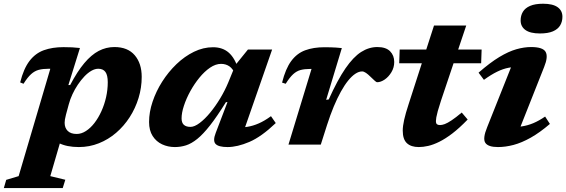

<svg xmlns="http://www.w3.org/2000/svg" viewBox="-82 -756 2961 1004"><path d="M263 -156.5Q259 -141.5 257.5 -131.5Q256 -121.5 256 -114Q256 -87.5 272 -71.5Q288 -55.5 319 -55.5Q343.5 -55.5 367.2 -70.8Q391 -86 411.8 -112.8Q432.5 -139.5 448.2 -174.2Q464 -209 472.8 -248Q481.5 -287 481.5 -326Q481.5 -363 469.2 -379.8Q457 -396.5 432 -396.5Q414.5 -396.5 395.8 -385.8Q377 -375 359 -356Q341 -337 325 -313.2Q309 -289.5 296.8 -263Q284.5 -236.5 277.5 -210ZM176 -71.5H250L181 165L259.5 184L246 227.5H-62L-49.5 184.5L15.5 165L181 -396Q179 -396.5 177 -396.5Q175 -396.5 173 -396.5Q142.5 -396.5 120.8 -390.8Q99 -385 80.5 -368.2Q62 -351.5 41 -318L23.5 -325Q41.5 -397 72.2 -437.2Q103 -477.5 147.5 -493.5Q192 -509.5 250 -509.5Q276.5 -509.5 295.2 -508.5Q314 -507.5 336 -505L275.5 -311L285 -311.5Q322 -382 358.8 -425.8Q395.5 -469.5 434.2 -489.8Q473 -510 516 -510Q586 -510 622.5 -467.2Q659 -424.5 659 -354Q659 -297.5 642.5 -243.5Q626 -189.5 596 -143Q566 -96.5 525.2 -61.5Q484.5 -26.5 435 -6.8Q385.5 13 330.5 13Q267 13 225.2 -8.2Q183.5 -29.5 176 -71.5Z M1046 -61 1107.5 -222H1099.5Q1053 -147 1016.5 -100.5Q980 -54 949.5 -29.5Q919 -5 890.8 4Q862.5 13 832.5 13Q796.5 13 765.8 -1.2Q735 -15.5 716.2 -44.8Q697.5 -74 697.5 -118Q697.5 -169.5 715.8 -224Q734 -278.5 766.2 -329.2Q798.5 -380 841 -420.8Q883.5 -461.5 932.2 -485.2Q981 -509 1032 -509Q1082.5 -509 1114.8 -480.2Q1147 -451.5 1164.5 -392.5L1150.5 -363Q1136.5 -396 1117.8 -409Q1099 -422 1074 -422Q1045.5 -422 1016.2 -402Q987 -382 960.5 -349.5Q934 -317 913 -278.8Q892 -240.5 879.8 -203.2Q867.5 -166 867.5 -137Q867.5 -114 879.5 -103.2Q891.5 -92.5 914 -92.5Q935 -92.5 962.2 -113Q989.5 -133.5 1017.2 -167.2Q1045 -201 1069.8 -242.2Q1094.5 -283.5 1111.5 -324.5L1149 -416L1214.5 -497H1341L1181 -37.5L1148.5 -89.5Q1181.5 -88 1211.2 -92.8Q1241 -97.5 1271.2 -110.8Q1301.5 -124 1335 -148.5L1360 -112.5Q1284.5 -40.5 1221.8 -13.8Q1159 13 1108 13Q1060.5 13 1045.2 -3.5Q1030 -20 1046 -61Z M1547 -395.5Q1545.5 -395.5 1543.8 -395.5Q1542 -395.5 1540 -395.5Q1511 -395.5 1490 -390Q1469 -384.5 1450.8 -367.8Q1432.5 -351 1412 -318L1393 -324Q1411 -396.5 1440.8 -436.8Q1470.5 -477 1513.8 -493Q1557 -509 1614.5 -509Q1634.5 -509 1648.8 -508.5Q1663 -508 1676.2 -507.2Q1689.5 -506.5 1705.5 -504.5L1623.5 -234L1637 -236Q1683 -338 1724.2 -398Q1765.5 -458 1806.2 -484Q1847 -510 1891 -510Q1936 -510 1957.8 -488Q1979.5 -466 1979.5 -432Q1979.5 -403 1965 -378.8Q1950.5 -354.5 1929.8 -340.2Q1909 -326 1889.5 -326Q1886 -326 1876 -335.2Q1866 -344.5 1854.5 -355.5Q1843 -367 1831.8 -374.8Q1820.5 -382.5 1811.5 -382.5Q1794.5 -382.5 1776 -370.2Q1757.5 -358 1738.5 -334.5Q1719.5 -311 1700.5 -276.8Q1681.5 -242.5 1663.2 -198.8Q1645 -155 1628 -102L1595.5 0H1426.5Z M2005.5 -425 2008 -497H2436.5L2434 -425ZM2224 -229.5Q2213 -196 2207.2 -175Q2201.5 -154 2199.5 -142.2Q2197.5 -130.5 2197.5 -123.5Q2197.5 -110.5 2203 -106.2Q2208.5 -102 2219 -102Q2229.5 -102 2243.8 -107.2Q2258 -112.5 2279.5 -126.8Q2301 -141 2332.5 -167.5L2363.5 -131Q2320.5 -86.5 2283.5 -58.2Q2246.5 -30 2215 -14.5Q2183.5 1 2157 7Q2130.5 13 2108 13Q2067.5 13 2045.8 -7.2Q2024 -27.5 2024 -73Q2024 -96.5 2031.5 -130Q2039 -163.5 2055 -212L2187.5 -622.5H2356Z M2465.5 -91 2609.5 -452.5 2644 -406Q2609.5 -407.5 2579.2 -402Q2549 -396.5 2517.8 -381.2Q2486.5 -366 2448.5 -338.5L2420.5 -376Q2480.5 -428.5 2529 -457.8Q2577.5 -487 2618.2 -498.5Q2659 -510 2695 -510Q2756.5 -510 2771 -485Q2785.5 -460 2763.5 -406L2619.5 -42.5L2579.5 -93Q2615.5 -90.5 2646.2 -95Q2677 -99.5 2706.8 -112Q2736.5 -124.5 2768.5 -146.5L2793.5 -108Q2741 -63 2693.5 -36.2Q2646 -9.5 2603.5 1.8Q2561 13 2522 13Q2470.5 13 2455.8 -9.2Q2441 -31.5 2465.5 -91ZM2640.5 -649Q2640.5 -674.5 2652.2 -694.2Q2664 -714 2690 -725.2Q2716 -736.5 2758 -736.5Q2808.5 -736.5 2833.8 -718.5Q2859 -700.5 2859 -668.5Q2859 -643 2847.2 -623.2Q2835.5 -603.5 2809.5 -592.2Q2783.5 -581 2741.5 -581Q2691 -581 2665.8 -599Q2640.5 -617 2640.5 -649Z"/></svg>

Font: Newsreader 9pt
Style: Bold Italic
Weight: 700
Italic angle: -17°
Designer: Hugues Gentile
Foundry: Production Type
Version: Version 1.003